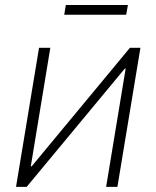

<svg xmlns="http://www.w3.org/2000/svg" viewBox="-20 -729 610 749"><path d="M438 0H394L470.2 -461.4H466.8L84 0H42.5L132.3 -542.5H176.3L100.1 -80.1H103.5L486.8 -542.5H527.8ZM479 -709.5 472.2 -671.4H230.5L236.8 -709.5Z"/></svg>

Font: Inter 16pt ExtraLight
Style: Italic
Weight: 250
Italic angle: -9.3988°
Version: Version 4.001;git-66647c0bb